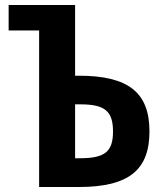

<svg xmlns="http://www.w3.org/2000/svg" viewBox="-20 -749 642 769"><path d="M136.7 0H295.4C498 0 578.6 -69.8 578.6 -222.7C578.6 -377.9 495.1 -445.8 295.4 -445.8H280.8V-729H14.6V-627H136.7ZM280.8 -115.2V-331.1H300.8C399.4 -331.1 432.6 -304.7 432.6 -222.2C432.6 -143.6 402.3 -115.2 300.8 -115.2Z"/></svg>

Font: Hack
Style: Bold
Weight: 700
Monospace: yes
Designer: Christopher Simpkins
Foundry: Christopher Simpkins
Version: Version 2.010